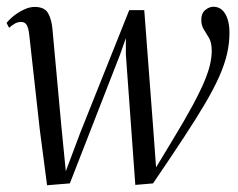

<svg xmlns="http://www.w3.org/2000/svg" viewBox="-26 -539 704 569"><path d="M113.5 10 92 -154 61 -433Q58.5 -456.5 53 -465.2Q47.5 -474 36.5 -474Q26.5 -474 17.8 -469Q9 -464 1 -456.5L-6.5 -471Q2 -482 15.8 -492.8Q29.5 -503.5 45.8 -511Q62 -518.5 76.5 -518.5Q106 -518.5 116.5 -500Q127 -481.5 129.5 -452L155.5 -168.5L169 -31.5L212 -146L357 -509H401.5L428.5 -152.5L436.5 -43L484 -121.5Q522 -184 545.2 -227.2Q568.5 -270.5 580.8 -300.5Q593 -330.5 597.2 -351Q601.5 -371.5 601.5 -388Q601.5 -412 593.8 -425.8Q586 -439.5 578.2 -451.5Q570.5 -463.5 570.5 -480.5Q570.5 -499.5 582.2 -509.2Q594 -519 606.5 -519Q622 -519 632.5 -509.2Q643 -499.5 648.5 -482.2Q654 -465 654 -442Q654 -411 647 -380.2Q640 -349.5 624.5 -314Q609 -278.5 582.8 -233.8Q556.5 -189 518.2 -130.8Q480 -72.5 427.5 4.5L375 9L347 -377.5V-426L329.5 -376.5L181 4.5Z"/></svg>

Font: Merriweather 144pt Light
Style: Italic
Weight: 300
Italic angle: -7.8°
Version: Version 2.101